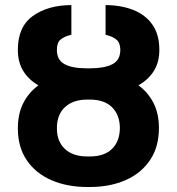

<svg xmlns="http://www.w3.org/2000/svg" viewBox="-20 -742 711 772"><path d="M328.5 -467.3H342.3Q398.4 -467.3 430.9 -483.3Q463.4 -499.3 463.8 -541.5Q463.4 -570 448.2 -582.7Q432.9 -595.5 404.5 -602.3V-721.6Q467.3 -721.2 516.2 -701.9Q565 -682.5 592.9 -642.8Q620.7 -603 620.7 -541.5Q620.7 -491.5 598.2 -456.1Q575.6 -420.8 536.6 -399.1Q574.9 -371.1 596.9 -328.5Q619 -285.9 619 -227.6Q619 -150.6 582.9 -97.7Q546.9 -44.7 484.2 -17.4Q421.5 9.9 341.6 9.9H331Q250.7 9.9 187.5 -17.2Q124.3 -44.4 88.1 -97.1Q51.8 -149.9 51.8 -226.2Q51.8 -284.8 73.9 -327.9Q95.9 -371.1 134.6 -398.8Q95.9 -420.8 73.9 -456Q51.8 -491.1 51.8 -541.5Q51.5 -633.9 111.9 -677.6Q172.2 -721.2 267 -721.6V-602.3Q237.9 -595.5 223.2 -582.7Q208.5 -570 208.8 -541.5Q208.5 -501.4 239 -484.4Q269.5 -467.3 328.5 -467.3ZM341.6 -341.6H331Q274.1 -341.6 241.3 -311.3Q208.5 -280.9 208.8 -226.2Q208.5 -173.7 240.8 -143.3Q273.1 -112.9 331 -112.9H341.6Q399.5 -112.9 430.6 -143.5Q461.6 -174 462 -227.6Q461.6 -279.8 430.6 -310.7Q399.5 -341.6 341.6 -341.6Z"/></svg>

Font: Inter UI
Style: Bold
Weight: 700
Designer: Rasmus Andersson
Foundry: rsms
Version: 3.2;8d6f07862